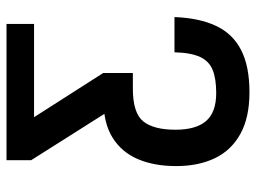

<svg xmlns="http://www.w3.org/2000/svg" viewBox="-116 -446 768 575"><g transform="rotate(-90 267.5 -158.0)"><path d="M279.3 205.6Q203.1 205.6 154.1 178.2Q105 150.9 81.5 101.6Q58.1 52.2 58.1 -13.7Q58.1 -80.1 79.1 -128.9Q100.1 -177.7 143.6 -204.6Q187 -231.4 252.9 -231.4L240.7 -187.5L75.7 -448.2V-522H483.9V-439.5H188.5L192.4 -458.5L336.9 -232.4V-143.6H290Q216.8 -143.6 191.9 -112.3Q167 -81.1 167 -16.1Q167 45.4 193.1 75.7Q219.2 106 276.9 106Q319.3 106 345.7 95.5Q372.1 85 384.8 57.9Q397.5 30.8 398.9 -19H504.4Q501.5 55.7 478 105.5Q454.6 155.3 406 180.4Q357.4 205.6 279.3 205.6Z"/></g></svg>

Font: Monda SemiBold
Style: Regular
Weight: 600
Designer: Vernon Adams
Foundry: Vernon Adams
Version: Version 2.200